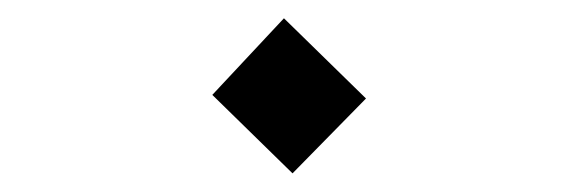

<svg xmlns="http://www.w3.org/2000/svg" viewBox="-20 -345 626 208"><path d="M296.9 -157.2 376.5 -238.3 287.6 -325.2 210 -242.2Z"/></svg>

Font: Cascadia Mono NF Light
Style: Regular
Weight: 300
Monospace: yes
Designer: Aaron Bell
Foundry: Saja Typeworks
Version: Version 2404.023